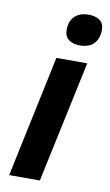

<svg xmlns="http://www.w3.org/2000/svg" viewBox="-86 -800 482 845"><g transform="rotate(10 154.5 -378.0)"><path d="M156 -673Q156 -713 178.5 -734.5Q201 -756 241 -756Q271 -756 290 -742.5Q309 -729 309 -700Q309 -661 287.5 -638.5Q266 -616 225 -616Q194 -616 175 -630Q156 -644 156 -673ZM133 -544H271L155 0H18Z"/></g></svg>

Font: Noto Sans Display
Style: Bold Italic
Weight: 700
Italic angle: -12°
Designer: Monotype Design team
Foundry: Monotype Imaging Inc.
Version: Version 1.000